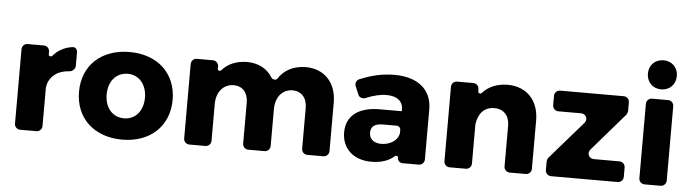

<svg xmlns="http://www.w3.org/2000/svg" viewBox="-48 -990 4334 1203"><g transform="rotate(5 2119.0 -388.5)"><path d="M207 -539H104C85 -539 69 -523 69 -504V-35C69 -16 85 0 104 0H207C226 0 242 -16 242 -35V-275C242 -275 243 -282 243 -283C253 -346 304 -388 381 -392C399 -393 417 -411 417 -429V-512C417 -534 405 -548 383 -544C335 -537 294 -514 264 -478C257 -471 242 -475 242 -485V-504C242 -523 226 -539 207 -539Z M746 -545C569 -545 451 -436 451 -270C451 -104 569 6 746 6C922 6 1040 -104 1040 -270C1040 -436 922 -545 746 -545ZM746 -408C817 -408 866 -351 866 -268C866 -184 817 -128 746 -128C674 -128 625 -184 625 -268C625 -351 674 -408 746 -408Z M1853 -547C1777 -546 1718 -516 1681 -458C1674 -448 1652 -451 1645 -462C1613 -516 1556 -547 1483 -547C1418 -546 1364 -524 1327 -481C1320 -473 1305 -477 1305 -487V-504C1305 -523 1289 -539 1270 -539H1168C1149 -539 1133 -523 1133 -504V-35C1133 -16 1149 0 1168 0H1270C1289 0 1305 -16 1305 -35V-267C1305 -340 1346 -393 1412 -395C1469 -395 1504 -356 1504 -292V-35C1504 -16 1520 0 1539 0H1642C1661 0 1677 -16 1677 -35V-267C1677 -340 1717 -393 1782 -395C1839 -395 1875 -356 1875 -292V-35C1875 -16 1891 0 1910 0H2012C2031 0 2047 -16 2047 -35V-340C2047 -466 1971 -547 1853 -547Z M2412 -547C2333 -547 2265 -530 2193 -500C2175 -492 2168 -473 2175 -455L2198 -401C2205 -386 2226 -380 2241 -386C2288 -406 2335 -417 2372 -417C2442 -417 2477 -385 2477 -332V-328C2477 -326 2475 -324 2473 -324H2335C2201 -323 2128 -263 2128 -161C2128 -62 2198 8 2313 8C2373 8 2423 -8 2458 -40C2464 -46 2478 -42 2478 -33V-31C2478 -14 2492 0 2509 0H2612C2631 0 2647 -16 2647 -35V-352C2646 -474 2560 -547 2412 -547ZM2366 -109C2318 -109 2290 -134 2290 -173C2290 -213 2316 -231 2368 -231H2453C2466 -231 2477 -220 2477 -207V-187C2470 -139 2420 -109 2366 -109Z M3053 -394C3111 -394 3148 -355 3148 -292V-35C3148 -16 3164 0 3183 0H3285C3304 0 3320 -16 3320 -35V-340C3320 -466 3242 -547 3123 -547C3057 -546 3003 -524 2965 -481C2959 -474 2943 -478 2943 -488V-504C2943 -523 2927 -539 2908 -539H2805C2786 -539 2770 -523 2770 -504V-35C2770 -16 2786 0 2805 0H2908C2927 0 2943 -16 2943 -35V-283C2952 -348 2987 -394 3053 -394Z M3889 -448V-504C3889 -523 3873 -539 3854 -539H3453C3434 -539 3418 -523 3418 -504V-444C3418 -425 3434 -409 3453 -409H3596C3628 -409 3644 -375 3623 -351L3417 -114C3413 -110 3408 -96 3408 -91V-35C3408 -16 3424 0 3443 0H3863C3882 0 3898 -16 3898 -35V-95C3898 -114 3882 -130 3863 -130H3702C3670 -130 3654 -164 3675 -188L3880 -425C3884 -429 3889 -443 3889 -448Z M4083 -785C4030 -785 3992 -747 3992 -694C3992 -640 4030 -602 4083 -602C4136 -602 4174 -640 4174 -694C4174 -747 4136 -785 4083 -785ZM4168 -35V-504C4168 -523 4152 -539 4133 -539H4031C4012 -539 3996 -523 3996 -504V-35C3996 -16 4012 0 4031 0H4133C4152 0 4168 -16 4168 -35Z"/></g></svg>

Font: Trueno
Style: RoundBd
Weight: 700
Designer: Julieta Ulanovsky, Jasper
Foundry: Julieta Ulanovsky, Cannot Into Space Fonts
Version: Version 3.001